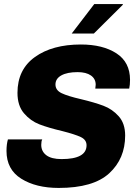

<svg xmlns="http://www.w3.org/2000/svg" viewBox="-20 -915 683 945"><path d="M620 -522Q620 -497 616 -479H449Q451 -493 451 -498Q451 -527 427.5 -543.5Q404 -560 362 -560Q311 -560 282 -544Q253 -528 253 -499Q253 -471 283 -456.5Q313 -442 378 -427Q445 -411 489 -394.5Q533 -378 564.5 -342.5Q596 -307 596 -248Q596 -134 517.5 -62Q439 10 269 10Q157 10 84.5 -35.5Q12 -81 12 -172Q12 -205 19 -229H188Q183 -220 183 -202Q183 -170 208 -151Q233 -132 283 -132Q406 -132 406 -200Q406 -227 377.5 -240.5Q349 -254 286 -270Q218 -286 174 -303Q130 -320 98 -357.5Q66 -395 66 -458Q66 -573 152 -634.5Q238 -696 378 -696Q486 -696 553 -652.5Q620 -609 620 -522ZM584 -895 585 -892 442 -750H333L444 -895Z"/></svg>

Font: Chivo ExtraBold Italic
Style: Regular
Weight: 800
Italic angle: -8.05°
Designer: Hector Gatti
Foundry: Omnibus-Type
Version: Version 1.007